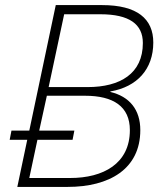

<svg xmlns="http://www.w3.org/2000/svg" viewBox="-20 -734 624 754"><path d="M48 0H246C409 0 531 -70 531 -223C531 -303 489 -355 413 -373L414 -375C518 -393 582 -462 582 -567C582 -660 519 -714 381 -714H199L95 -221H25L18 -185H87ZM324 -392H171L232 -678H374C488 -678 541 -639 541 -565C541 -445 452 -392 324 -392ZM256 -35H95L127 -185H265L272 -221H134L164 -358H314C425 -358 490 -316 490 -223C490 -91 385 -35 256 -35Z"/></svg>

Font: Noto Sans ExtraLight
Style: Italic
Weight: 200
Italic angle: -12°
Designer: Monotype Design Team
Foundry: Monotype Imaging Inc.
Version: Version 2.013